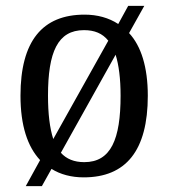

<svg xmlns="http://www.w3.org/2000/svg" viewBox="-20 -596 576 656"><path d="M117 -49 68 40H123L156 -19C186 0 224 10 266 10C410 10 485 -81 485 -269C485 -367 462 -439 421 -483L473 -576H418L384 -514C352 -535 313 -546 269 -546C125 -546 50 -456 50 -269C50 -167 74 -95 117 -49ZM350 -457 162 -121C150 -158 144 -207 144 -269C144 -418 177 -493 267 -493C303 -493 330 -482 350 -457ZM268 -42C233 -42 207 -53 188 -74L375 -409C386 -374 392 -327 392 -269C392 -120 359 -42 268 -42Z"/></svg>

Font: Noto Serif Ethiopic SemiCondensed
Style: Regular
Weight: 400
Width: 4
Designer: Monotype Design Team
Foundry: Monotype Imaging Inc.
Version: Version 2.102